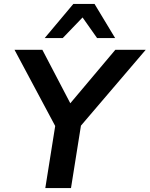

<svg xmlns="http://www.w3.org/2000/svg" viewBox="-20 -959 763 979"><path d="M211 0 269 -364 281 -280 54 -705H196L345 -420H328L568 -705H723L360 -280L400 -364L342 0ZM208 -765 354 -939H462L567 -765H475L401 -870L300 -765Z"/></svg>

Font: Nunito Sans 10pt
Style: Bold Italic
Weight: 700
Italic angle: -9°
Designer: Vernon Adams
Foundry: Vernon Adams
Version: Version 3.101;gftools[0.9.27]